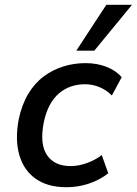

<svg xmlns="http://www.w3.org/2000/svg" viewBox="-20 -771 570 800"><path d="M255 9Q179 9 129 -26Q79 -61 60.5 -125Q42 -189 58 -274Q71 -335 97.5 -379.5Q124 -424 161.5 -452Q199 -480 243.5 -494Q288 -508 336 -508Q385 -508 425 -492Q465 -476 487 -449L446 -373Q425 -395 395.5 -407.5Q366 -420 334 -420Q304 -420 277 -411Q250 -402 227 -383Q204 -364 187.5 -333.5Q171 -303 162 -259Q145 -170 176 -124.5Q207 -79 274 -79Q307 -79 342 -91.5Q377 -104 404 -125L431 -49Q410 -32 381.5 -18.5Q353 -5 321.5 2Q290 9 255 9ZM298 -560 423 -751H530L373 -560Z"/></svg>

Font: Nunito Sans 7pt SemiCondensed SemiBold
Style: Italic
Weight: 600
Width: 4
Italic angle: -9°
Designer: Vernon Adams
Foundry: Vernon Adams
Version: Version 3.101;gftools[0.9.27]